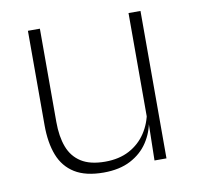

<svg xmlns="http://www.w3.org/2000/svg" viewBox="-62 -550 641 624"><g transform="rotate(-10 258.0 -238.0)"><path d="M108.5 -486.5V-178.5Q108.5 -130.5 121.5 -96Q134.5 -61.5 164 -42.8Q193.5 -24 243 -24Q289 -24 322.8 -42Q356.5 -60 377.2 -91.2Q398 -122.5 404.5 -162.5L415.5 -130.5H405.5Q400 -93 379 -60.8Q358 -28.5 321.2 -9.2Q284.5 10 232 10Q173 10 137 -12.2Q101 -34.5 85 -75.8Q69 -117 69 -175V-486.5ZM440.5 -486.5V0H401L403.5 -123.5L401 -125.5V-486.5Z"/></g></svg>

Font: Anek Telugu ExtraLight
Style: Regular
Weight: 250
Version: Version 1.003